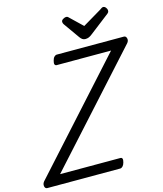

<svg xmlns="http://www.w3.org/2000/svg" viewBox="-229 -1390 1283 1515"><g transform="rotate(-15 412.0 -633.0)"><path d="M-34 0Q-46 0 -52 -9.5Q-58 -19 -56.5 -33Q-55 -47 -45 -58L732 -918H288Q277 -918 272.5 -927.5Q268 -937 274 -958Q279 -978 289 -988Q299 -998 310 -998H858Q875 -998 880 -978Q885 -958 869 -940L91 -80H584Q595 -80 599 -70.5Q603 -61 597 -40Q592 -21 582 -10.5Q572 0 561 0ZM760 -1266Q772 -1266 781.5 -1254Q791 -1242 791 -1231Q791 -1221 788 -1216Q785 -1211 780 -1207L617 -1081Q602 -1069 589 -1063.5Q576 -1058 560 -1058Q547 -1058 536.5 -1065Q526 -1072 517 -1085L425 -1215Q420 -1223 419 -1228Q418 -1233 418 -1237Q418 -1249 432.5 -1257.5Q447 -1266 457 -1266Q467 -1266 472 -1261.5Q477 -1257 484 -1250L578 -1160L731 -1251Q738 -1255 745 -1260.5Q752 -1266 760 -1266Z"/></g></svg>

Font: Playwrite NZ
Style: Regular
Weight: 400
Designer: Veronika Burian, José Scaglione
Foundry: TypeTogether
Version: Version 1.002